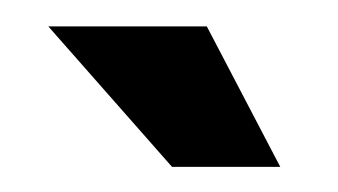

<svg xmlns="http://www.w3.org/2000/svg" viewBox="-20 -728 262 149"><path d="M113.5 -598.5H197.5L140.5 -707.5H17.5Z"/></svg>

Font: Anybody ExtraCondensed Black
Style: Regular
Weight: 900
Width: 2
Version: Version 1.113;gftools[0.9.25]